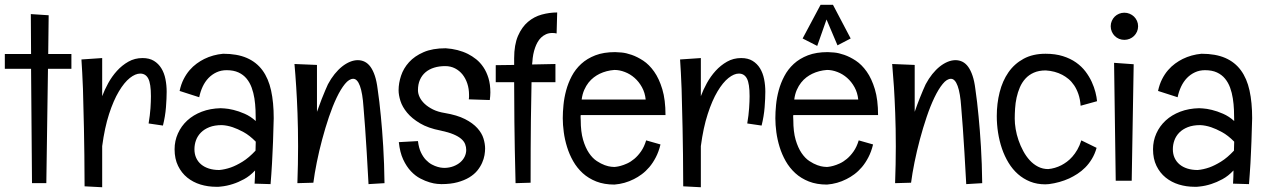

<svg xmlns="http://www.w3.org/2000/svg" viewBox="-29 -769 5307 804"><path d="M174.8 -705.1 172.9 -543H270V-481H171.9L165 -2H105L101.1 -481H-8.8V-543H101.1L100.1 -710Z M567.9 -525.9Q596.2 -525.9 615.5 -514.2Q634.8 -502.4 646.7 -482.9Q658.7 -463.4 663.8 -437.7Q668.9 -412.1 668.9 -384.8Q668.9 -357.9 666 -320.1Q663.1 -282.2 653.3 -243.2L593.3 -252Q599.1 -286.6 601.1 -315.7Q603 -344.7 603 -366.2Q603 -418.5 592 -439.7Q581.1 -460.9 558.1 -460.9Q538.1 -460.9 514.6 -442.4Q491.2 -423.8 468.8 -386.2Q446.3 -348.6 427.7 -291.5Q409.2 -234.4 398.9 -157.2V15.1L325.2 11.2Q324.7 -130.9 322.5 -231.7Q320.3 -332.5 318.4 -396.5Q315.4 -471.7 312 -520L398.9 -525.9V-366.2Q408.7 -392.6 424.1 -420.7Q439.5 -448.7 460.7 -472.2Q481.9 -495.6 508.5 -510.7Q535.2 -525.9 567.9 -525.9Z M1117.2 -273.9Q1116.2 -224.6 1114.3 -175.8Q1113.3 -154.8 1112.3 -131.8Q1111.3 -108.9 1110.1 -85.7Q1108.9 -62.5 1107.2 -40Q1105.5 -17.6 1104 2L1037.1 0Q1038.1 -14.2 1038.6 -27.8Q1039.1 -41.5 1039.1 -55.2Q1017.1 -31.7 992.7 -18.6Q968.3 -5.4 946.3 1.5Q920.9 9.8 896 12.2Q890.6 13.2 886 13.2Q881.3 13.2 876 13.2Q841.8 13.2 810.5 3.7Q779.3 -5.9 755.1 -25.4Q731 -44.9 716.6 -74.5Q702.1 -104 702.1 -144Q702.1 -179.2 716.1 -210.2Q730 -241.2 755.1 -264.4Q780.3 -287.6 815.9 -301.3Q851.6 -314.9 895 -315.9Q896.5 -315.9 911.6 -314.9Q926.8 -314 948.5 -308.8Q970.2 -303.7 995.4 -292.7Q1020.5 -281.7 1042 -262.2Q1042 -284.2 1041 -308.6Q1040 -333 1036.4 -356.7Q1032.7 -380.4 1024.9 -401.9Q1017.1 -423.3 1003.7 -439.7Q990.2 -456.1 969.7 -465.6Q949.2 -475.1 919.9 -475.1Q897 -475.1 877.9 -466.3Q858.9 -457.5 844.2 -442.4Q829.6 -427.2 819.8 -406.5Q810.1 -385.7 805.2 -361.8L723.1 -388.2Q729 -416 740 -437.5Q751 -459 764.9 -475.1Q778.8 -491.2 794.7 -502.7Q810.5 -514.2 826.2 -522Q862.8 -540 905.3 -543.9Q963.9 -543.9 1004.4 -526.4Q1044.9 -508.8 1070.1 -474.6Q1095.2 -440.4 1106.2 -390.1Q1117.2 -339.8 1117.2 -273.9ZM1041 -138.2Q1041 -147.9 1041.5 -157.5Q1042 -167 1042 -175.8Q1016.1 -202.1 991 -215.8Q965.8 -229.5 945.3 -236.3Q921.9 -244.1 899.9 -245.1Q869.6 -245.1 847.9 -236.6Q826.2 -228 812.3 -213.9Q798.3 -199.7 791.7 -181.6Q785.2 -163.6 785.2 -144Q785.2 -124 792.5 -107.9Q799.8 -91.8 813.2 -80.6Q826.7 -69.3 845.9 -63.2Q865.2 -57.1 889.2 -57.1Q912.6 -59.1 938 -67.9Q960 -75.7 986.6 -92Q1013.2 -108.4 1041 -138.2Z M1514.2 2Q1510.3 -72.3 1506.6 -131.6Q1502.9 -190.9 1500 -232.9Q1496.6 -281.7 1493.2 -319.8Q1489.3 -378.9 1478.3 -408.9Q1467.3 -439 1450.2 -439Q1433.1 -439 1415.5 -417.5Q1397.9 -396 1380.9 -360.4Q1363.8 -324.7 1348.4 -279.1Q1333 -233.4 1320.1 -185.1Q1307.1 -136.7 1297.6 -89.4Q1288.1 -42 1283.2 -3.9L1216.3 -2Q1219.2 -83 1219.2 -155.8Q1219.2 -231.9 1216.8 -295.2Q1214.4 -358.4 1211.4 -404.3Q1208 -458 1204.1 -501L1298.3 -497.1V-300.8Q1309.6 -333 1318.4 -355Q1327.1 -377 1333 -390.6Q1339.8 -406.7 1344.2 -416Q1356.9 -439.9 1372.1 -458.7Q1387.2 -477.5 1403.6 -490.5Q1419.9 -503.4 1436.8 -510.3Q1453.6 -517.1 1469.2 -517.1Q1484.9 -517.1 1498.5 -510.3Q1512.2 -503.4 1522.7 -488.8Q1533.2 -474.1 1540.8 -451.4Q1548.3 -428.7 1552.2 -397Q1560.1 -344.2 1565.9 -281.7Q1571.3 -228 1575.7 -156.2Q1580.1 -84.5 1581.1 -2Z M1934.1 -353Q1935.1 -357.4 1935.1 -362.1Q1935.1 -366.7 1935.1 -372.1Q1935.1 -397 1928 -418.7Q1920.9 -440.4 1908 -456.8Q1895 -473.1 1876.5 -482.7Q1857.9 -492.2 1835.4 -492.2Q1809.6 -492.2 1788.6 -485.6Q1767.6 -479 1752.7 -466.3Q1737.8 -453.6 1729.5 -434.8Q1721.2 -416 1721.2 -391.1Q1721.2 -377 1728.3 -362.1Q1735.4 -347.2 1749.5 -334Q1763.7 -320.8 1784.4 -310.5Q1805.2 -300.3 1833 -295.9Q1885.3 -287.1 1918.2 -270.3Q1951.2 -253.4 1970 -232.4Q1988.8 -211.4 1995.6 -189Q2002.4 -166.5 2002.4 -147Q2002.4 -134.8 1999.8 -119.1Q1997.1 -103.5 1989.7 -86.9Q1982.4 -70.3 1969.5 -54.4Q1956.5 -38.6 1936 -26.1Q1915.5 -13.7 1887 -5.9Q1858.4 2 1819.3 2Q1815.4 2 1802 1Q1788.6 0 1770.3 -5.4Q1752 -10.7 1731.2 -21.5Q1710.4 -32.2 1691.9 -51.8Q1673.3 -71.3 1659.4 -101.1Q1645.5 -130.9 1641.1 -173.8L1721.2 -178.2Q1724.6 -149.9 1733.6 -130.9Q1742.7 -111.8 1754.6 -99.4Q1766.6 -86.9 1779.5 -80.1Q1792.5 -73.2 1804 -70.1Q1815.4 -66.9 1823.5 -66.4Q1831.5 -65.9 1833 -65.9Q1853.5 -66.4 1870.4 -73Q1887.2 -79.6 1898.9 -89.8Q1910.6 -100.1 1917 -113.5Q1923.3 -127 1923.3 -141.1Q1923.3 -153.3 1918.9 -165Q1914.6 -176.8 1902.6 -187.3Q1890.6 -197.8 1869.9 -206.5Q1849.1 -215.3 1816.4 -222.2Q1763.7 -232.4 1729.7 -252.7Q1695.8 -272.9 1675.8 -297.1Q1655.8 -321.3 1647.9 -346.2Q1640.1 -371.1 1640.1 -391.1Q1640.1 -420.9 1650.4 -451.9Q1660.6 -482.9 1683.8 -508.5Q1707 -534.2 1744.6 -550.5Q1782.2 -566.9 1837.4 -566.9Q1889.6 -563.5 1930.7 -543Q1948.2 -534.2 1965.1 -520.8Q1981.9 -507.3 1995.1 -487.8Q2008.3 -468.3 2016.4 -442.1Q2024.4 -416 2024.4 -381.8Q2024.4 -374.5 2023.7 -366.5Q2022.9 -358.4 2022 -350.1Z M2301.8 -628.9Q2297.4 -629.9 2293 -630.4Q2288.6 -630.9 2284.2 -630.9Q2269 -630.9 2257.3 -625.5Q2245.6 -620.1 2236.8 -611.6Q2228 -603 2221.9 -592Q2215.8 -581.1 2211.9 -569.8Q2202.1 -543 2200.2 -508.8Q2199.7 -507.3 2199.7 -505.9Q2199.2 -503.9 2199.2 -499L2296.9 -501V-424.8H2196.8Q2195.3 -366.7 2194.1 -263.2Q2192.9 -159.7 2192.9 -3.9L2129.9 -2Q2126 -156.2 2125 -259.8Q2124 -363.3 2124 -424.8H2046.9V-496.1L2124 -497.1V-524.9Q2124 -581.5 2140.1 -618.7Q2156.2 -655.8 2181.9 -677.5Q2207.5 -699.2 2239.7 -708Q2272 -716.8 2304.2 -716.8Z M2402.8 -287.1Q2401.9 -281.7 2402.3 -276.6Q2402.8 -271.5 2402.8 -266.1Q2402.8 -217.3 2412.6 -183.8Q2422.4 -150.4 2437.3 -128.4Q2452.1 -106.4 2470 -94.7Q2487.8 -83 2503.4 -77.4Q2519 -71.8 2530.3 -70.8Q2541.5 -69.8 2543.9 -69.8Q2543.5 -69.8 2550.8 -70.6Q2558.1 -71.3 2570.1 -74.5Q2582 -77.6 2597.2 -84.5Q2612.3 -91.3 2627.2 -103.8Q2642.1 -116.2 2655.3 -135Q2668.5 -153.8 2676.8 -181.2L2736.8 -164.1Q2729.5 -133.8 2717.3 -110.4Q2705.1 -86.9 2690.2 -69.3Q2675.3 -51.8 2658.4 -39.3Q2641.6 -26.9 2625.5 -19Q2587.4 0.5 2543.9 3.9Q2501 3.9 2468 -9Q2435.1 -22 2411.1 -43.9Q2387.2 -65.9 2371.1 -94.2Q2355 -122.6 2345.5 -153.6Q2335.9 -184.6 2331.8 -215.6Q2327.6 -246.6 2327.6 -273.9Q2327.6 -299.3 2330.6 -329.6Q2333.5 -359.9 2341.8 -390.6Q2350.1 -421.4 2365.2 -450.2Q2380.4 -479 2404.8 -501.5Q2429.2 -523.9 2464.1 -537.4Q2499 -550.8 2546.9 -550.8Q2555.2 -550.8 2574 -549.1Q2592.8 -547.4 2616.2 -539.3Q2639.6 -531.2 2664.6 -514.9Q2689.5 -498.5 2710.2 -469.2Q2731 -439.9 2744.4 -395.5Q2757.8 -351.1 2757.8 -287.1ZM2543.9 -476.1Q2510.3 -473.6 2481.9 -460Q2469.7 -454.1 2457.8 -445.1Q2445.8 -436 2435.5 -423.1Q2425.3 -410.2 2417.5 -392.6Q2409.7 -375 2406.7 -352.1H2674.8Q2671.9 -380.9 2659.2 -403.8Q2646.5 -426.8 2628.2 -442.9Q2609.9 -459 2587.6 -467.5Q2565.4 -476.1 2543.9 -476.1Z M3074.7 -525.9Q3103 -525.9 3122.3 -514.2Q3141.6 -502.4 3153.6 -482.9Q3165.5 -463.4 3170.7 -437.7Q3175.8 -412.1 3175.8 -384.8Q3175.8 -357.9 3172.9 -320.1Q3169.9 -282.2 3160.2 -243.2L3100.1 -252Q3106 -286.6 3107.9 -315.7Q3109.9 -344.7 3109.9 -366.2Q3109.9 -418.5 3098.9 -439.7Q3087.9 -460.9 3064.9 -460.9Q3044.9 -460.9 3021.5 -442.4Q2998 -423.8 2975.6 -386.2Q2953.1 -348.6 2934.6 -291.5Q2916 -234.4 2905.8 -157.2V15.1L2832 11.2Q2831.5 -130.9 2829.3 -231.7Q2827.1 -332.5 2825.2 -396.5Q2822.3 -471.7 2818.8 -520L2905.8 -525.9V-366.2Q2915.5 -392.6 2930.9 -420.7Q2946.3 -448.7 2967.5 -472.2Q2988.8 -495.6 3015.4 -510.7Q3042 -525.9 3074.7 -525.9Z M3293 -287.1Q3292 -281.7 3292.5 -276.6Q3293 -271.5 3293 -266.1Q3293 -217.3 3302.7 -183.8Q3312.5 -150.4 3327.4 -128.4Q3342.3 -106.4 3360.1 -94.7Q3377.9 -83 3393.6 -77.4Q3409.2 -71.8 3420.4 -70.8Q3431.6 -69.8 3434.1 -69.8Q3433.6 -69.8 3440.9 -70.6Q3448.2 -71.3 3460.2 -74.5Q3472.2 -77.6 3487.3 -84.5Q3502.4 -91.3 3517.3 -103.8Q3532.2 -116.2 3545.4 -135Q3558.6 -153.8 3566.9 -181.2L3627 -164.1Q3619.6 -133.8 3607.4 -110.4Q3595.2 -86.9 3580.3 -69.3Q3565.4 -51.8 3548.6 -39.3Q3531.7 -26.9 3515.6 -19Q3477.5 0.5 3434.1 3.9Q3391.1 3.9 3358.2 -9Q3325.2 -22 3301.3 -43.9Q3277.3 -65.9 3261.2 -94.2Q3245.1 -122.6 3235.6 -153.6Q3226.1 -184.6 3221.9 -215.6Q3217.8 -246.6 3217.8 -273.9Q3217.8 -299.3 3220.7 -329.6Q3223.6 -359.9 3231.9 -390.6Q3240.2 -421.4 3255.4 -450.2Q3270.5 -479 3294.9 -501.5Q3319.3 -523.9 3354.2 -537.4Q3389.2 -550.8 3437 -550.8Q3445.3 -550.8 3464.1 -549.1Q3482.9 -547.4 3506.3 -539.3Q3529.8 -531.2 3554.7 -514.9Q3579.6 -498.5 3600.3 -469.2Q3621.1 -439.9 3634.5 -395.5Q3647.9 -351.1 3647.9 -287.1ZM3434.1 -476.1Q3400.4 -473.6 3372.1 -460Q3359.9 -454.1 3347.9 -445.1Q3335.9 -436 3325.7 -423.1Q3315.4 -410.2 3307.6 -392.6Q3299.8 -375 3296.9 -352.1H3564.9Q3562 -380.9 3549.3 -403.8Q3536.6 -426.8 3518.3 -442.9Q3500 -459 3477.8 -467.5Q3455.6 -476.1 3434.1 -476.1ZM3478 -579.1 3418 -720.7H3443.8L3393.1 -576.7L3332 -607.9L3407.2 -749H3459L3533.2 -607.9Z M4017.1 2Q4013.2 -72.3 4009.5 -131.6Q4005.9 -190.9 4002.9 -232.9Q3999.5 -281.7 3996.1 -319.8Q3992.2 -378.9 3981.2 -408.9Q3970.2 -439 3953.1 -439Q3936 -439 3918.5 -417.5Q3900.9 -396 3883.8 -360.4Q3866.7 -324.7 3851.3 -279.1Q3835.9 -233.4 3823 -185.1Q3810.1 -136.7 3800.5 -89.4Q3791 -42 3786.1 -3.9L3719.2 -2Q3722.2 -83 3722.2 -155.8Q3722.2 -231.9 3719.7 -295.2Q3717.3 -358.4 3714.4 -404.3Q3710.9 -458 3707 -501L3801.3 -497.1V-300.8Q3812.5 -333 3821.3 -355Q3830.1 -377 3835.9 -390.6Q3842.8 -406.7 3847.2 -416Q3859.9 -439.9 3875 -458.7Q3890.1 -477.5 3906.5 -490.5Q3922.9 -503.4 3939.7 -510.3Q3956.5 -517.1 3972.2 -517.1Q3987.8 -517.1 4001.5 -510.3Q4015.1 -503.4 4025.6 -488.8Q4036.1 -474.1 4043.7 -451.4Q4051.3 -428.7 4055.2 -397Q4063 -344.2 4068.8 -281.7Q4074.2 -228 4078.6 -156.2Q4083 -84.5 4084 -2Z M4496.1 -326.2Q4494.1 -354 4486.8 -375Q4479.5 -396 4469 -411.6Q4458.5 -427.2 4445.6 -438Q4432.6 -448.7 4419.4 -455.6Q4388.7 -471.7 4350.1 -474.1Q4321.3 -474.1 4300.3 -464.8Q4279.3 -455.6 4264.9 -439.7Q4250.5 -423.8 4241.7 -403.3Q4232.9 -382.8 4228 -360.4Q4223.1 -337.9 4221.7 -314.9Q4220.2 -292 4220.2 -272Q4220.2 -252 4224.1 -228.5Q4228 -205.1 4236.1 -181.6Q4244.1 -158.2 4255.9 -136.5Q4267.6 -114.7 4283 -97.9Q4298.3 -81.1 4317.9 -71Q4337.4 -61 4360.4 -61Q4388.7 -63.5 4415.5 -77.1Q4426.8 -83 4438.5 -91.6Q4450.2 -100.1 4461.4 -112.8Q4472.7 -125.5 4482.4 -142.3Q4492.2 -159.2 4499 -181.2L4563 -149.9Q4555.7 -124 4543.2 -103.5Q4530.8 -83 4515.4 -67.6Q4500 -52.2 4482.7 -41Q4465.3 -29.8 4448.7 -22Q4408.7 -3.9 4363.3 2Q4359.4 2 4355.7 2.4Q4352.1 2.9 4348.1 2.9Q4313.5 2.9 4284.9 -8.5Q4256.3 -20 4233.6 -40Q4210.9 -60.1 4194.3 -87.4Q4177.7 -114.7 4166.7 -146.7Q4155.8 -178.7 4150.4 -213.4Q4145 -248 4145 -283.2Q4145 -335.4 4157 -382.8Q4168.9 -430.2 4193.8 -466.1Q4218.8 -502 4257.3 -522.9Q4295.9 -543.9 4349.1 -543.9Q4390.1 -543.9 4421.9 -533.9Q4453.6 -523.9 4477.1 -507.3Q4500.5 -490.7 4516.4 -469.7Q4532.2 -448.7 4542.5 -426.5Q4552.7 -404.3 4558.1 -383.1Q4563.5 -361.8 4564.9 -345.2Z M4736.8 -659.2Q4736.8 -647 4732.2 -636.5Q4727.5 -626 4719.7 -618.4Q4711.9 -610.8 4701.4 -606.4Q4690.9 -602.1 4679.2 -602.1Q4667.5 -602.1 4657 -606.4Q4646.5 -610.8 4638.9 -618.4Q4631.3 -626 4626.7 -636.5Q4622.1 -647 4622.1 -659.2Q4622.1 -670.9 4626.7 -681.4Q4631.3 -691.9 4638.9 -699.5Q4646.5 -707 4657 -711.4Q4667.5 -715.8 4679.2 -715.8Q4690.9 -715.8 4701.4 -711.4Q4711.9 -707 4719.7 -699.5Q4727.5 -691.9 4732.2 -681.4Q4736.8 -670.9 4736.8 -659.2ZM4718.3 -500 4710 -12.2H4643.1L4636.2 -505.9Z M5214.4 -273.9Q5213.4 -224.6 5211.4 -175.8Q5210.4 -154.8 5209.5 -131.8Q5208.5 -108.9 5207.3 -85.7Q5206.1 -62.5 5204.3 -40Q5202.6 -17.6 5201.2 2L5134.3 0Q5135.3 -14.2 5135.7 -27.8Q5136.2 -41.5 5136.2 -55.2Q5114.3 -31.7 5089.8 -18.6Q5065.4 -5.4 5043.5 1.5Q5018.1 9.8 4993.2 12.2Q4987.8 13.2 4983.2 13.2Q4978.5 13.2 4973.1 13.2Q4939 13.2 4907.7 3.7Q4876.5 -5.9 4852.3 -25.4Q4828.1 -44.9 4813.7 -74.5Q4799.3 -104 4799.3 -144Q4799.3 -179.2 4813.2 -210.2Q4827.1 -241.2 4852.3 -264.4Q4877.4 -287.6 4913.1 -301.3Q4948.7 -314.9 4992.2 -315.9Q4993.7 -315.9 5008.8 -314.9Q5023.9 -314 5045.7 -308.8Q5067.4 -303.7 5092.5 -292.7Q5117.7 -281.7 5139.2 -262.2Q5139.2 -284.2 5138.2 -308.6Q5137.2 -333 5133.5 -356.7Q5129.9 -380.4 5122.1 -401.9Q5114.3 -423.3 5100.8 -439.7Q5087.4 -456.1 5066.9 -465.6Q5046.4 -475.1 5017.1 -475.1Q4994.1 -475.1 4975.1 -466.3Q4956.1 -457.5 4941.4 -442.4Q4926.8 -427.2 4917 -406.5Q4907.2 -385.7 4902.3 -361.8L4820.3 -388.2Q4826.2 -416 4837.2 -437.5Q4848.1 -459 4862.1 -475.1Q4876 -491.2 4891.8 -502.7Q4907.7 -514.2 4923.3 -522Q4960 -540 5002.4 -543.9Q5061 -543.9 5101.6 -526.4Q5142.1 -508.8 5167.2 -474.6Q5192.4 -440.4 5203.4 -390.1Q5214.4 -339.8 5214.4 -273.9ZM5138.2 -138.2Q5138.2 -147.9 5138.7 -157.5Q5139.2 -167 5139.2 -175.8Q5113.3 -202.1 5088.1 -215.8Q5063 -229.5 5042.5 -236.3Q5019 -244.1 4997.1 -245.1Q4966.8 -245.1 4945.1 -236.6Q4923.3 -228 4909.4 -213.9Q4895.5 -199.7 4888.9 -181.6Q4882.3 -163.6 4882.3 -144Q4882.3 -124 4889.6 -107.9Q4897 -91.8 4910.4 -80.6Q4923.8 -69.3 4943.1 -63.2Q4962.4 -57.1 4986.3 -57.1Q5009.8 -59.1 5035.2 -67.9Q5057.1 -75.7 5083.7 -92Q5110.4 -108.4 5138.2 -138.2Z"/></svg>

Font: Englebert
Style: Regular
Weight: 400
Designer: Astigmatic (AOETI)
Foundry: Astigmatic (AOETI)
Version: Version 1.000